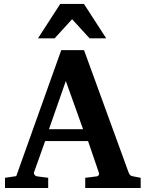

<svg xmlns="http://www.w3.org/2000/svg" viewBox="-20 -937 726 957"><path d="M308.1 -533.2 224.1 -293H394ZM404.8 0V-50.8L463.9 -58.1Q468.8 -59.1 472.2 -64.5Q475.6 -69.8 473.1 -75.2L418.9 -233.9H205.1L149.9 -79.1Q147 -71.3 152.8 -64.9Q158.7 -58.6 164.1 -58.1L220.2 -50.8V0H4.9V-50.8L61 -59.1L285.2 -687H398.9L621.1 -77.1Q625 -67.9 628.7 -64.2Q632.3 -60.5 643.1 -58.1L681.2 -50.8V0ZM426.3 -746.1 339.4 -841.3 252.4 -746.1H169.4L280.3 -917.5H398.4L509.3 -746.1Z"/></svg>

Font: Charis SIL Viet
Style: Bold
Weight: 700
Foundry: SIL International
Version: Version 5.000